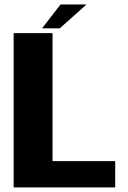

<svg xmlns="http://www.w3.org/2000/svg" viewBox="-20 -820 561 840"><path d="M39.7 0H484V-114.9H209.9V-675H39.7ZM164.2 -696H241.3L358.5 -800.4H244.7Z"/></svg>

Font: Anybody Thin
Style: Regular
Weight: 100
Designer: Tyler Finck
Foundry: Etcetera Type Company
Version: Version 1.114;gftools[0.9.25]